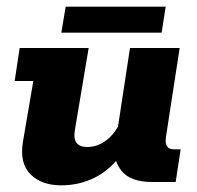

<svg xmlns="http://www.w3.org/2000/svg" viewBox="-20 -546 591 576"><path d="M164 10Q104 10 71 -23.5Q38 -57 49 -122L80 -303H24L39 -402H246L205 -158Q200 -130 209.5 -117.5Q219 -105 242 -105Q272 -105 299 -125Q318 -139 334 -166L370 -402H519L478 -136Q475 -116 481 -107Q487 -98 503 -98H522L507 0H437Q372 0 345 -33Q334 -47 328 -63Q301 -32 266 -14Q219 10 164 10ZM164 -448 177 -526H477L465 -448Z"/></svg>

Font: Rokkitt SemiBold ExtraBold
Style: Italic
Weight: 800
Italic angle: -9°
Version: Version 3.103